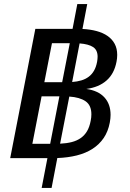

<svg xmlns="http://www.w3.org/2000/svg" viewBox="-20 -780 642 947"><path d="M213.9 0H30.3L154.3 -637.7H337.9L361.3 -759.8H410.2L386.7 -637.2Q425.3 -635.3 456.8 -626.7Q488.3 -618.2 510.7 -602.5Q533.2 -586.9 545.7 -563.7Q558.1 -540.5 558.1 -509.3Q558.1 -492.2 554.7 -475.6Q543.5 -416.5 505.6 -383.1Q467.8 -349.6 405.8 -341.3Q464.4 -333 494.9 -299.8Q525.4 -266.6 525.4 -213.4Q525.4 -196.3 521.5 -175.3Q513.2 -131.3 491.5 -99.4Q469.7 -67.4 436.3 -45.9Q402.8 -24.4 358.9 -13.4Q314.9 -2.4 262.7 -0.5L234.4 147H185.5ZM286.6 -374.5 324.2 -566.9H236.3L198.7 -374.5ZM335.9 -375.5Q360.8 -377.4 381.3 -383.5Q401.9 -389.6 417.5 -401.4Q433.1 -413.1 443.6 -431.2Q454.1 -449.2 459 -475.6Q460 -482.4 460.7 -488.5Q461.4 -494.6 461.4 -500Q461.4 -533.2 439.2 -547.9Q417 -562.5 372.6 -565.9ZM227.5 -70.8 272.9 -304.7H185.1L139.6 -70.8ZM276.4 -71.3Q308.6 -72.8 334 -79.3Q359.4 -85.9 378.2 -99.1Q397 -112.3 409.2 -132.8Q421.4 -153.3 427.2 -183.6Q429.2 -192.4 429.9 -200.7Q430.7 -209 430.7 -216.3Q430.7 -260.7 402.1 -280.5Q373.5 -300.3 321.8 -303.7Z"/></svg>

Font: Hack
Style: Italic
Weight: 400
Italic angle: -11°
Monospace: yes
Designer: Christopher Simpkins
Foundry: Christopher Simpkins
Version: Version 2.019; ttfautohint (v1.4.1) -l 4 -r 80 -G 350 -x 0 -